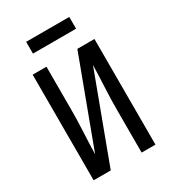

<svg xmlns="http://www.w3.org/2000/svg" viewBox="-219 -1041 1037 1157"><g transform="rotate(-30 300.0 -463.0)"><path d="M85 0V-735H181V-441Q181 -363 177 -286Q173 -209 171 -131L396 -735H515V0H419V-294Q419 -372 423 -449Q427 -526 429 -604L204 0ZM150 -844V-926H450V-844Z"/></g></svg>

Font: Zed Mono Medium Extended
Style: Regular
Weight: 500
Width: 7
Monospace: yes
Designer: Belleve Invis
Foundry: Belleve Invis
Version: Version 1.0.0; ttfautohint (v1.8.4)